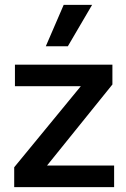

<svg xmlns="http://www.w3.org/2000/svg" viewBox="-20 -764 516 784"><path d="M167 -575 240 -744H356L257 -575ZM446 0H38V-81L310 -412H41V-500H439V-419L172 -88H446Z"/></svg>

Font: CBA Beacon Sans Bold
Style: Regular
Weight: 700
Designer: Wei Huang
Foundry: Wei Huang
Version: Version 1.002